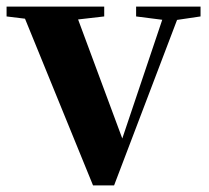

<svg xmlns="http://www.w3.org/2000/svg" viewBox="-30 -561 635 584"><path d="M253 3 31 -541H193L353 -110H331L337 -125L477 -541H524L317 3ZM-10 -511V-541H287V-511L183 -499H88ZM384 -511V-541H580V-511L499 -499H478Z"/></svg>

Font: Noto Serif SC ExtraLight ExtraBold
Style: Regular
Weight: 800
Version: Version 2.002-H1;hotconv 1.1.0;makeotfexe 2.6.0